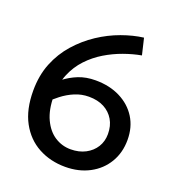

<svg xmlns="http://www.w3.org/2000/svg" viewBox="-121 -729 761 837"><g transform="rotate(20 260.0 -310.5)"><path d="M69 -285 94 -218Q118 -242 145 -263Q172 -284 203 -297Q234 -310 268 -310Q309 -310 338.5 -294.5Q368 -279 384.5 -251Q401 -223 401 -185Q401 -151 384.5 -124.5Q368 -98 338.5 -82.5Q309 -67 270 -67Q230 -67 196.5 -88.5Q163 -110 142.5 -153.5Q122 -197 122 -261Q122 -318 140.5 -362.5Q159 -407 190.5 -440.5Q222 -474 261 -497.5Q300 -521 342 -536Q384 -551 423 -558L405 -634Q357 -628 304.5 -609Q252 -590 203.5 -558Q155 -526 115.5 -481.5Q76 -437 53 -380Q30 -323 30 -252Q30 -165 62 -106Q94 -47 149.5 -17Q205 13 274 13Q337 13 386 -13Q435 -39 462.5 -85Q490 -131 490 -190Q490 -249 462.5 -293Q435 -337 385.5 -362Q336 -387 271 -387Q227 -387 192 -373Q157 -359 127.5 -336Q98 -313 69 -285Z"/></g></svg>

Font: Catamaran Medium
Style: Regular
Weight: 500
Designer: Pria Ravichandran
Version: Version 2.000